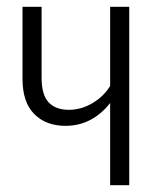

<svg xmlns="http://www.w3.org/2000/svg" viewBox="-20 -543 484 563"><path d="M359 -523V0H303V-241Q250 -174 172 -174Q115 -174 80.5 -208.5Q46 -243 46 -312V-523H102V-315Q102 -265 122.5 -243Q143 -221 182 -221Q218 -221 251 -240.5Q284 -260 303 -291V-523Z"/></svg>

Font: Fira Sans Extra Condensed Light
Style: Regular
Weight: 300
Width: 1
Designer: Carrois Corporate & Edenspiekermann AG
Foundry: Carrois Corporate GbR & Edenspiekermann AG
Version: Version 4.203